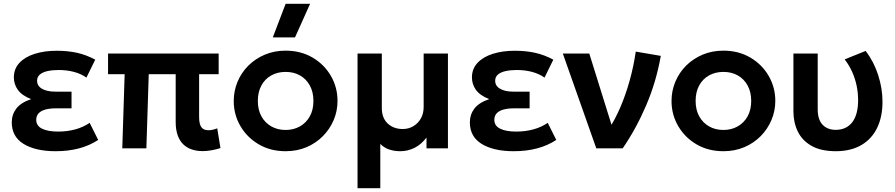

<svg xmlns="http://www.w3.org/2000/svg" viewBox="-20 -782 4720 1012"><path d="M273 15Q167.5 15 104.8 -23.2Q42 -61.5 42 -137.5Q42 -178 65.8 -209.5Q89.5 -241 144 -259.5Q95 -279 74 -308.5Q53 -338 53 -374Q53 -419 82.2 -450.5Q111.5 -482 162.8 -498.2Q214 -514.5 278.5 -514.5Q337 -514.5 385.8 -503.8Q434.5 -493 482 -467.5L435.5 -373Q406.5 -393.5 369.2 -403.2Q332 -413 289.5 -413Q257 -413 231.2 -407.5Q205.5 -402 190.5 -389.5Q175.5 -377 175.5 -356.5Q175.5 -329 201.5 -314Q227.5 -299 271.5 -299H357V-211H275.5Q243.5 -211 220 -204.8Q196.5 -198.5 183.8 -185Q171 -171.5 171 -150.5Q171 -119 201.5 -103.8Q232 -88.5 286.5 -88.5Q334.5 -88.5 376.8 -100Q419 -111.5 452.5 -134.5L497.5 -44.5Q452 -14.5 396 0.2Q340 15 273 15Z M1048.5 14.5Q1016.5 14.5 990.2 5.5Q964 -3.5 945.2 -22Q926.5 -40.5 916.2 -69.8Q906 -99 906 -139.5V-391H764L751.5 0H624.5L637 -391H549.5V-500H1132.5V-391H1029.5V-166Q1029.5 -127.5 1041.5 -111.5Q1053.5 -95.5 1078.5 -95.5Q1090 -95.5 1101.8 -98.2Q1113.5 -101 1125 -105.5L1142 -1.5Q1118.5 6 1094.5 10.2Q1070.5 14.5 1048.5 14.5Z M1485.5 15Q1405.5 15 1343.8 -21.2Q1282 -57.5 1247 -117.8Q1212 -178 1212 -250Q1212 -303 1232 -351Q1252 -399 1288.8 -435.8Q1325.5 -472.5 1375.5 -493.8Q1425.5 -515 1485.5 -515Q1565 -515 1626.8 -479Q1688.5 -443 1723.8 -382.5Q1759 -322 1759 -250Q1759 -197 1738.8 -149.2Q1718.5 -101.5 1682 -64.5Q1645.5 -27.5 1595.5 -6.2Q1545.5 15 1485.5 15ZM1485.5 -97Q1527.5 -97 1560.8 -115.8Q1594 -134.5 1613 -168.8Q1632 -203 1632 -250Q1632 -297 1613 -331.5Q1594 -366 1561 -384.5Q1528 -403 1485.5 -403Q1443 -403 1409.8 -384.5Q1376.5 -366 1357.8 -331.5Q1339 -297 1339 -250Q1339 -203 1358 -168.8Q1377 -134.5 1410 -115.8Q1443 -97 1485.5 -97ZM1418 -585 1485.5 -762H1614.5L1535 -585Z M1864.5 210V-500H1992.5V-213Q1992.5 -160 2023.5 -131Q2054.5 -102 2103 -102Q2133.5 -102 2158.5 -116.8Q2183.5 -131.5 2198.2 -157.5Q2213 -183.5 2213 -218V-500H2341V0H2228V-57Q2200 -20 2164.5 -2.5Q2129 15 2089.5 15Q2058.5 15 2031.5 6Q2004.5 -3 1984.5 -23.5V210Z M2687.5 15Q2582 15 2519.2 -23.2Q2456.5 -61.5 2456.5 -137.5Q2456.5 -178 2480.2 -209.5Q2504 -241 2558.5 -259.5Q2509.5 -279 2488.5 -308.5Q2467.5 -338 2467.5 -374Q2467.5 -419 2496.8 -450.5Q2526 -482 2577.2 -498.2Q2628.5 -514.5 2693 -514.5Q2751.5 -514.5 2800.2 -503.8Q2849 -493 2896.5 -467.5L2850 -373Q2821 -393.5 2783.8 -403.2Q2746.5 -413 2704 -413Q2671.5 -413 2645.8 -407.5Q2620 -402 2605 -389.5Q2590 -377 2590 -356.5Q2590 -329 2616 -314Q2642 -299 2686 -299H2771.5V-211H2690Q2658 -211 2634.5 -204.8Q2611 -198.5 2598.2 -185Q2585.5 -171.5 2585.5 -150.5Q2585.5 -119 2616 -103.8Q2646.5 -88.5 2701 -88.5Q2749 -88.5 2791.2 -100Q2833.5 -111.5 2867 -134.5L2912 -44.5Q2866.5 -14.5 2810.5 0.2Q2754.5 15 2687.5 15Z M3123 0 2946.5 -500H3086L3219 -73.5L3188 -100Q3220.5 -149.5 3248.8 -214.5Q3277 -279.5 3298.2 -355Q3319.5 -430.5 3331 -510L3463 -487.5Q3439 -351 3386.2 -227.5Q3333.5 -104 3262 0Z M3793 15Q3713 15 3651.2 -21.2Q3589.5 -57.5 3554.5 -117.8Q3519.5 -178 3519.5 -250Q3519.5 -303 3539.5 -351Q3559.5 -399 3596.2 -435.8Q3633 -472.5 3683 -493.8Q3733 -515 3793 -515Q3872.5 -515 3934.2 -479Q3996 -443 4031.2 -382.5Q4066.5 -322 4066.5 -250Q4066.5 -197 4046.2 -149.2Q4026 -101.5 3989.5 -64.5Q3953 -27.5 3903 -6.2Q3853 15 3793 15ZM3793 -97Q3835 -97 3868.2 -115.8Q3901.5 -134.5 3920.5 -168.8Q3939.5 -203 3939.5 -250Q3939.5 -297 3920.5 -331.5Q3901.5 -366 3868.5 -384.5Q3835.5 -403 3793 -403Q3750.5 -403 3717.2 -384.5Q3684 -366 3665.2 -331.5Q3646.5 -297 3646.5 -250Q3646.5 -203 3665.5 -168.8Q3684.5 -134.5 3717.5 -115.8Q3750.5 -97 3793 -97Z M4386.5 15Q4307 15 4257.5 -13.2Q4208 -41.5 4185 -89Q4162 -136.5 4162 -195.5V-500H4290V-205.5Q4290 -152 4315.5 -124.8Q4341 -97.5 4386.5 -97.5Q4415.5 -98 4437.5 -109Q4459.5 -120 4474 -140.2Q4488.5 -160.5 4495.8 -189.2Q4503 -218 4503 -253Q4503 -293 4495 -331Q4487 -369 4471.2 -404Q4455.5 -439 4432 -469L4542.5 -513.5Q4585.5 -458 4608.5 -387Q4631.5 -316 4631.5 -245.5Q4631.5 -166.5 4603.2 -108Q4575 -49.5 4520.2 -17.5Q4465.5 14.5 4386.5 15Z"/></svg>

Font: Geologica Thin Roman Medium
Style: Regular
Weight: 500
Version: Version 1.010;gftools[0.9.28]